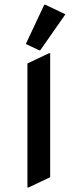

<svg xmlns="http://www.w3.org/2000/svg" viewBox="-20 -785 333 824"><path d="M169.9 -764.6H174.8L260.7 -723.6L152.8 -569.3H147.9L90.8 -596.2ZM97.7 19.5V-512.7L190.4 -556.6H195.3V-24.4L102.5 19.5Z"/></svg>

Font: Nova Square
Style: Book
Weight: 400
Version: Version 2.000